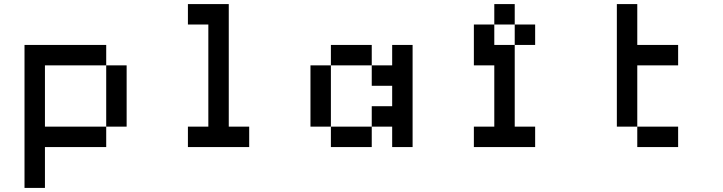

<svg xmlns="http://www.w3.org/2000/svg" viewBox="-20 -720 3540 940"><path d="M200 -400H500V-500H100V200H200V0H500V-100H200ZM500 -100H600V-400H500Z M1200 -100H1100V-700H900V-600H1000V-100H900V0H1200Z M1600 -400H1500V-100H1600ZM1600 0H1800V-100H1600ZM1600 -400H1800V-500H1600ZM1800 -100H1900V0H2000V-500H1900V-400H1800V-300H1900V-200H1800Z M2500 -500H2400V-600H2300V-400H2400V-100H2300V0H2600V-100H2500ZM2400 -600H2500V-700H2400ZM2500 -500H2600V-600H2500Z M3000 -100H3100V-400H3300V-500H3100V-700H3000ZM3100 0H3300V-100H3100Z"/></svg>

Font: FT88
Style: Regular
Weight: 400
Designer: Ange Degheest & Mandy Elbé
Foundry: Velvetyne Type Foundry
Version: Version 1.000;FEAKit 1.0